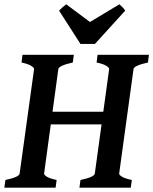

<svg xmlns="http://www.w3.org/2000/svg" viewBox="-24 -869 709 889"><path d="M665.5 -615.2 661.1 -579.6Q596.7 -565.4 594.2 -549.3L527.8 -65.4Q526.9 -59.6 540.5 -51Q554.2 -42.5 586.4 -35.6L581.5 0H343.8L348.6 -35.6Q413.1 -49.3 415 -65.4L481.4 -549.3Q481.9 -555.2 468.5 -564Q455.1 -572.8 423.3 -579.6L427.7 -615.2ZM462.9 -351.6 455.1 -293H198.2L206.5 -351.6ZM317.9 -615.2 313 -579.6Q249 -565.4 246.1 -549.3L180.2 -65.4Q179.2 -59.6 192.6 -51Q206.1 -42.5 238.3 -35.6L233.4 0H-3.9L1 -35.6Q65.4 -49.3 66.9 -65.4L133.8 -549.3Q134.3 -555.2 120.6 -564Q106.9 -572.8 75.7 -579.6L80.1 -615.2ZM555.7 -819.8 415.5 -665.5H348.6L249.5 -819.8Q257.3 -828.1 266.1 -835.7Q274.9 -843.3 282.7 -849.1L392.6 -767.1L528.8 -849.1Q534.7 -843.8 542.5 -836.2Q550.3 -828.6 555.7 -819.8Z"/></svg>

Font: Gentium Plus
Style: Bold Italic
Weight: 700
Italic angle: -8°
Designer: Victor Gaultney, Annie Olsen, Iska Routamaa, Becca Hirsbrunner
Foundry: SIL International
Version: Version 6.101